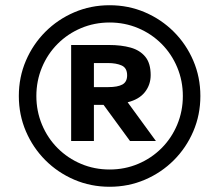

<svg xmlns="http://www.w3.org/2000/svg" viewBox="-20 -701 838 734"><path d="M399 13Q327 13 264 -14Q201 -41 153.5 -88.5Q106 -136 79 -199Q52 -262 52 -334Q52 -406 79 -469Q106 -532 153.5 -579.5Q201 -627 264 -654Q327 -681 399 -681Q471 -681 534 -654Q597 -627 644.5 -579.5Q692 -532 719 -469Q746 -406 746 -334Q746 -262 719 -199Q692 -136 644.5 -88.5Q597 -41 534 -14Q471 13 399 13ZM399 -53Q457 -53 508 -74.5Q559 -96 597.5 -134.5Q636 -173 657.5 -224.5Q679 -276 679 -334Q679 -392 657.5 -443.5Q636 -495 597.5 -533.5Q559 -572 508 -593.5Q457 -615 399 -615Q341 -615 290 -593.5Q239 -572 200.5 -533.5Q162 -495 140.5 -443.5Q119 -392 119 -334Q119 -276 140.5 -224.5Q162 -173 200.5 -134.5Q239 -96 290 -74.5Q341 -53 399 -53ZM252 -162V-529H396Q444 -529 479.5 -519Q515 -509 535.5 -484Q556 -459 556 -414Q556 -377 534 -349Q512 -321 468 -310L576 -162H477L376 -300H339V-162ZM339 -368H394Q430 -368 448 -378Q466 -388 466 -413Q466 -441 445.5 -450.5Q425 -460 392 -460H339Z"/></svg>

Font: Atkinson Hyperlegible Next SemiBold
Style: Regular
Weight: 600
Designer: Elliott Scott, Megan Eiswerth, Linus Boman, Theodore Petrosky, Letters from Sweden
Foundry: Applied Design Works, Letters from Sweden
Version: Version 2.001